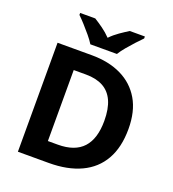

<svg xmlns="http://www.w3.org/2000/svg" viewBox="-163 -1058 1066 1182"><g transform="rotate(20 370.0 -467.0)"><path d="M682 -364Q682 -244 636 -163Q590 -82 502.5 -41Q415 0 292 0H90V-714H314Q426 -714 508.5 -674Q591 -634 636.5 -556.5Q682 -479 682 -364ZM525 -360Q525 -439 502 -490Q479 -541 433.5 -565.5Q388 -590 322 -590H241V-125H306Q417 -125 471 -184Q525 -243 525 -360ZM283 -774Q269 -797 246.5 -824Q224 -851 200.5 -877Q177 -903 158 -921V-934H257Q283 -918 313 -896.5Q343 -875 369 -848Q395 -875 426 -896.5Q457 -918 483 -934H582V-921Q564 -903 540 -877Q516 -851 493.5 -824Q471 -797 457 -774Z"/></g></svg>

Font: Noto Sans Myanmar
Style: Regular
Weight: 400
Designer: Monotype Design Team
Foundry: Monotype Imaging Inc.
Version: Version 2.107